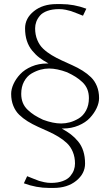

<svg xmlns="http://www.w3.org/2000/svg" viewBox="-20 -820 545 950"><path d="M220.2 -505.9Q194.3 -520 175.3 -534.4Q156.2 -548.8 139.2 -569.6Q122.1 -590.3 113 -617.9Q104 -645.5 104 -679.7Q104 -729.5 147.7 -764.6Q191.4 -799.8 259.8 -799.8H282.2Q345.7 -799.8 407.2 -776.9L390.6 -742.2Q382.8 -745.1 361.6 -753.7Q340.3 -762.2 331.3 -765.1Q322.3 -768.1 305.7 -771.5Q289.1 -774.9 272.5 -774.9Q238.8 -774.9 214.4 -766.1Q189.9 -757.3 177.5 -742.4Q165 -727.5 159.4 -711.9Q153.8 -696.3 153.8 -679.7Q153.8 -647.9 164.6 -622.1Q175.3 -596.2 193.6 -578.9Q211.9 -561.5 235.8 -547.1Q259.8 -532.7 285.9 -520.8Q312 -508.8 338.1 -497.1Q364.3 -485.4 388.2 -470.5Q412.1 -455.6 430.4 -437.7Q448.7 -419.9 459.5 -393.6Q470.2 -367.2 470.2 -334.5Q470.2 -311 458.3 -285.4Q446.3 -259.8 425 -236.8Q403.8 -213.9 368.7 -199Q333.5 -184.1 292 -184.1H285.2Q311 -169.9 330.1 -155.5Q349.1 -141.1 366.2 -120.6Q383.3 -100.1 392.1 -72.5Q400.9 -44.9 400.9 -10.7Q400.9 39.1 357.2 74.5Q313.5 109.9 245.1 109.9H223.1Q159.7 109.9 98.1 86.9L114.3 51.8Q123 55.2 143.6 63.5Q164.1 71.8 173.3 75Q182.6 78.1 199.2 81.5Q215.8 85 232.4 85Q266.1 85 290.5 75.9Q314.9 66.9 327.4 52Q339.8 37.1 345.5 21.5Q351.1 5.9 351.1 -10.7Q351.1 -42.5 340.3 -68.4Q329.6 -94.2 311.3 -111.6Q293 -128.9 269.3 -143.3Q245.6 -157.7 219.5 -169.4Q193.4 -181.2 167 -193.1Q140.6 -205.1 116.9 -219.7Q93.3 -234.4 75 -252.2Q56.6 -270 45.9 -296.4Q35.2 -322.8 35.2 -355.5Q35.2 -378.9 46.9 -404.5Q58.6 -430.2 80.1 -453.1Q101.6 -476.1 136.5 -491Q171.4 -505.9 212.9 -505.9ZM312 -462.4Q262.2 -481 222.7 -481Q201.7 -481 179.9 -475.1Q158.2 -469.2 135.7 -456.1Q113.3 -442.9 99.1 -416.7Q85 -390.6 85 -355.5Q85 -331.1 93 -311.3Q101.1 -291.5 117.2 -276.4Q133.3 -261.2 150.6 -250.2Q168 -239.3 192.9 -227.5Q242.7 -209 282.7 -209Q303.7 -209 325.4 -214.8Q347.2 -220.7 369.4 -233.9Q391.6 -247.1 405.8 -273.2Q419.9 -299.3 419.9 -334.5Q419.9 -358.9 411.9 -378.7Q403.8 -398.4 387.7 -413.6Q371.6 -428.7 354.2 -439.7Q336.9 -450.7 312 -462.4Z"/></svg>

Font: Reswysokr
Style: Regular
Weight: 500
Version: Version 0.984